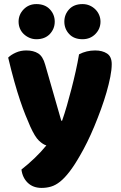

<svg xmlns="http://www.w3.org/2000/svg" viewBox="-20 -743 590 940"><path d="M128 -124Q117 -149 104.5 -180Q92 -211 78.5 -251Q65 -291 50.5 -342.5Q36 -394 20 -461Q34 -475 57.5 -485.5Q81 -496 109 -496Q144 -496 167 -481.5Q190 -467 201 -427L280 -152H284Q296 -186 307.5 -226Q319 -266 330 -308.5Q341 -351 350.5 -393.5Q360 -436 367 -477Q403 -496 446 -496Q481 -496 504 -481Q527 -466 527 -429Q527 -402 520 -366.5Q513 -331 501.5 -291Q490 -251 474.5 -208.5Q459 -166 442 -125Q425 -84 407 -47.5Q389 -11 372 18Q344 67 320 98Q296 129 274 146.5Q252 164 230 170.5Q208 177 184 177Q142 177 116 152Q90 127 85 87Q117 62 149 31.5Q181 1 207 -31Q190 -36 170.5 -54.5Q151 -73 128 -124ZM71 -637Q71 -672 96 -697.5Q121 -723 158 -723Q200 -723 224 -697.5Q248 -672 248 -637Q248 -602 224 -576.5Q200 -551 158 -551Q140 -551 124 -558Q108 -565 96 -576.5Q84 -588 77.5 -603.5Q71 -619 71 -637ZM295 -637Q295 -672 318.5 -697.5Q342 -723 384 -723Q403 -723 419 -716Q435 -709 447 -697Q459 -685 465.5 -669.5Q472 -654 472 -637Q472 -602 447 -576.5Q422 -551 384 -551Q342 -551 318.5 -576.5Q295 -602 295 -637Z"/></svg>

Font: Baloo Chettan
Style: Regular
Weight: 400
Designer: Maithili Shingre and Ek Type
Foundry: Ek Type
Version: Version 1.443;PS 1.000;hotconv 16.6.51;makeotf.lib2.5.65220;